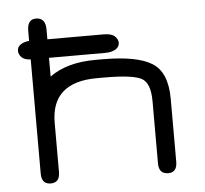

<svg xmlns="http://www.w3.org/2000/svg" viewBox="-48 -678 784 736"><g transform="rotate(-5 344.0 -310.5)"><path d="M83 -473.6Q58.6 -474.6 47.9 -485.8Q37.1 -497.1 37.1 -510.7Q37.1 -525.4 49.8 -534.2Q62.5 -543 83 -544.9V-583Q83 -627.9 116.2 -627.9Q153.3 -627.9 153.3 -583V-544.9H370.1Q399.4 -544.9 412.1 -533.2Q424.8 -521.5 424.8 -507.8Q424.8 -492.2 409.7 -482.9Q394.5 -473.6 370.1 -473.6H153.3V-401.4Q219.7 -450.2 330.1 -450.2H358.4Q489.3 -450.2 546.9 -414.6Q604.5 -378.9 604.5 -276.4V-34.2Q604.5 6.8 570.3 6.8Q534.2 6.8 534.2 -34.2V-273.4Q534.2 -343.8 500.5 -361.8Q466.8 -379.9 358.4 -379.9H330.1Q153.3 -379.9 153.3 -223.6V-34.2Q153.3 6.8 118.2 6.8Q83 6.8 83 -34.2Z"/></g></svg>

Font: Jura
Style: DemiBold
Weight: 600
Version: Version 2.4